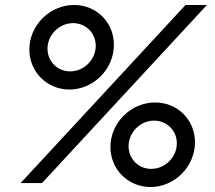

<svg xmlns="http://www.w3.org/2000/svg" viewBox="-20 -736 863 772"><path d="M63 0H149L812 -716H726ZM585 16C682 16 764 -66 764 -164C764 -254 694 -324 604 -324C506 -324 424 -242 424 -145C424 -55 495 16 585 16ZM588 -57C537 -57 497 -97 497 -148C497 -204 544 -251 600 -251C651 -251 691 -211 691 -160C691 -104 644 -57 588 -57ZM259 -376C356 -376 438 -458 438 -556C438 -646 368 -716 278 -716C180 -716 98 -634 98 -537C98 -447 169 -376 259 -376ZM262 -449C211 -449 171 -489 171 -540C171 -596 218 -643 274 -643C325 -643 365 -603 365 -552C365 -496 318 -449 262 -449Z"/></svg>

Font: Uncut Sans
Style: Italic
Weight: 400
Italic angle: -11°
Designer: Kasper Nordkvist
Foundry: UNCUT.wtf
Version: Version 1.304;Glyphs 3.2 (3246)